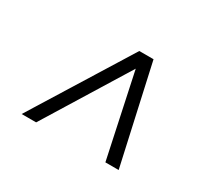

<svg xmlns="http://www.w3.org/2000/svg" viewBox="-92 -701 760 701"><g transform="rotate(30 288.0 -350.0)"><path d="M60 -143 317 -557H377L469 -143H413L330 -532H361L121 -143Z"/></g></svg>

Font: MOST Montserrat
Style: Italic
Weight: 400
Italic angle: -11.3°
Designer: Julieta Ulanovsky
Foundry: Julieta Ulanovsky
Version: Version 8.000;March 11, 2024;FontCreator 15.0.0.2926 64-bit